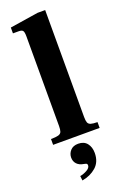

<svg xmlns="http://www.w3.org/2000/svg" viewBox="-174 -741 659 1024"><g transform="rotate(-20 155.5 -229.0)"><path d="M23 0V-33Q51 -33 65 -37Q79 -41 83 -52Q87 -63 87 -83V-593Q87 -616 81.5 -624Q76 -632 58 -632H25V-665L186 -690H229V-83Q229 -62 233 -51.5Q237 -41 249.5 -37Q262 -33 287 -33V0ZM105 232 102 206Q121 203 141 192Q161 181 161 166Q161 159 157 156.5Q153 154 142 152Q117 148 103.5 133.5Q90 119 90 97Q90 75 105.5 57.5Q121 40 150 40Q183 40 200 61.5Q217 83 217 116Q217 167 184.5 195.5Q152 224 105 232Z"/></g></svg>

Font: Frank Ruhl Libre
Style: Bold
Weight: 700
Designer: Yanek Iontef
Foundry: Fontef
Version: Version 6.004